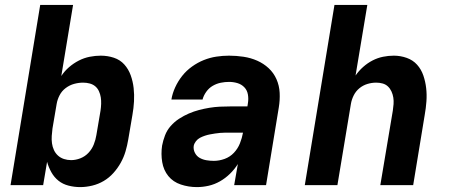

<svg xmlns="http://www.w3.org/2000/svg" viewBox="-20 -755 1840 783"><path d="M307 8Q283 8 259.5 2Q236 -4 218.5 -18Q201 -32 189.5 -52.5Q178 -73 172 -95L156 0H23L144 -735H278L230 -445Q243 -465 261.5 -481Q280 -497 301.5 -508Q323 -519 346 -523.5Q369 -528 391 -528Q419 -528 444.5 -519.5Q470 -511 487 -492Q504 -473 513 -448Q522 -423 525 -396Q528 -369 526.5 -341.5Q525 -314 520 -286L503 -186Q499 -162 492 -138Q485 -114 472.5 -91.5Q460 -69 442.5 -49.5Q425 -30 403 -17Q381 -4 356 2Q331 8 307 8ZM270 -102Q289 -102 308 -109.5Q327 -117 341 -132Q355 -147 362.5 -166Q370 -185 373 -204L390 -304Q392 -318 392.5 -331.5Q393 -345 391 -358Q389 -371 383.5 -383Q378 -395 368.5 -403Q359 -411 346 -414.5Q333 -418 319 -418Q301 -418 282.5 -413Q264 -408 248 -396Q232 -384 223 -366.5Q214 -349 211 -331L194 -231Q192 -216 191 -200.5Q190 -185 192 -170.5Q194 -156 200 -143Q206 -130 216.5 -120.5Q227 -111 241 -106.5Q255 -102 270 -102Z M783 8Q749 8 717.5 -2.5Q686 -13 666.5 -37Q647 -61 641.5 -94Q636 -127 641 -161Q645 -182 653 -203Q661 -224 676 -241Q691 -258 710 -270.5Q729 -283 750 -292Q771 -301 792 -306.5Q813 -312 834.5 -315.5Q856 -319 877 -320Q898 -321 919 -321H989L991 -334Q994 -352 991 -369.5Q988 -387 976.5 -399Q965 -411 948.5 -416Q932 -421 914 -421Q897 -421 880 -417.5Q863 -414 847.5 -405Q832 -396 821 -380.5Q810 -365 806 -349H679Q683 -374 694.5 -399Q706 -424 723 -445.5Q740 -467 763 -483.5Q786 -500 811 -510Q836 -520 862 -524Q888 -528 914 -528Q944 -528 973.5 -523.5Q1003 -519 1029 -507.5Q1055 -496 1075.5 -477Q1096 -458 1107.5 -432Q1119 -406 1120.5 -376.5Q1122 -347 1117 -317L1065 0H935L950 -86Q936 -64 917.5 -46Q899 -28 877 -15.5Q855 -3 831 2.5Q807 8 783 8ZM852 -99Q874 -99 896 -107Q918 -115 934 -132Q950 -149 958.5 -170.5Q967 -192 971 -214H919Q909 -214 898.5 -214Q888 -214 877.5 -213Q867 -212 857 -210.5Q847 -209 836.5 -207Q826 -205 815.5 -201.5Q805 -198 795.5 -193Q786 -188 779 -179Q772 -170 770 -160Q768 -145 775 -131.5Q782 -118 794.5 -111Q807 -104 822 -101.5Q837 -99 852 -99Z M1223 0 1344 -735H1478L1430 -447Q1443 -466 1461 -482Q1479 -498 1499.5 -508.5Q1520 -519 1542 -523.5Q1564 -528 1586 -528Q1613 -528 1638.5 -519Q1664 -510 1681 -491Q1698 -472 1706.5 -447Q1715 -422 1718 -395.5Q1721 -369 1719 -341.5Q1717 -314 1712 -286L1665 0H1531Q1544 -76 1556.5 -152Q1569 -228 1582 -304Q1584 -317 1585 -330.5Q1586 -344 1584 -357Q1582 -370 1576.5 -382Q1571 -394 1562 -402.5Q1553 -411 1540.5 -414.5Q1528 -418 1514 -418Q1496 -418 1478 -412.5Q1460 -407 1445.5 -395Q1431 -383 1422.5 -366Q1414 -349 1411 -331L1356 0Z"/></svg>

Font: Iosevka SS04 XBd Ex
Style: Italic
Weight: 800
Width: 7
Italic angle: -9°
Monospace: yes
Designer: Belleve Invis
Foundry: Belleve Invis
Version: Version 19.0.0; ttfautohint (v1.8.4)